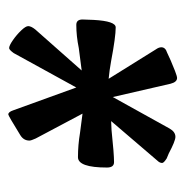

<svg xmlns="http://www.w3.org/2000/svg" viewBox="-12 -675 447 463"><g transform="rotate(-90 211.5 -443.5)"><path d="M255 -240Q245 -240 241 -256L209 -395L133 -258Q125 -244 113 -244Q103 -244 73 -260L61 -265Q50 -272 50 -276Q50 -282 56 -288L151 -399L129 -398Q72 -392 52 -392Q39 -392 39 -409Q39 -479 64 -479Q93 -479 123 -474L169 -468L109 -581Q104 -592 104 -596Q104 -610 117 -618Q164 -647 167 -647Q173 -647 177 -635L232 -483L315 -634Q323 -645 327 -645Q333 -645 346 -636Q359 -627 369.5 -616Q380 -605 380 -599Q380 -592 372 -582L273 -470L327 -477Q356 -483 383 -483Q396 -483 396 -468L395 -441Q392 -388 377 -388Q354 -388 296 -399Q274 -403 253 -405L324 -291Q329 -284 329 -278Q329 -268 316 -264Q310 -261 297.5 -255.5Q285 -250 272 -245Q259 -240 255 -240Z"/></g></svg>

Font: Bangerz
Style: Regular
Weight: 400
Designer: vernon adams
Foundry: Vernon Adams
Version: Version 2.10;February 7, 2025;FontCreator 13.0.0.2683 64-bit